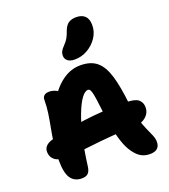

<svg xmlns="http://www.w3.org/2000/svg" viewBox="-179 -1153 1139 1292"><g transform="rotate(-20 390.0 -507.0)"><path d="M671 11Q637 11 610 -3.5Q583 -18 557 -54Q532 -88 514.5 -140.5Q497 -193 486.5 -252Q476 -311 470 -362Q463 -425 457.5 -461Q452 -497 447 -513Q442 -529 437 -533.5Q432 -538 425 -538Q403 -538 378.5 -505Q354 -472 329.5 -409Q305 -346 284 -257Q263 -168 249 -57Q245 -22 230 -7Q215 8 184 8Q132 8 105.5 -30.5Q79 -69 79 -160Q79 -225 86.5 -279.5Q94 -334 103.5 -383Q113 -432 120 -479Q127 -526 127 -575Q127 -594 139 -605Q151 -616 176 -616Q198 -616 222 -605.5Q246 -595 266 -566L199 -543Q237 -617 299 -664Q361 -711 433 -711Q507 -711 550 -675Q593 -639 616.5 -561.5Q640 -484 654 -357Q661 -289 675.5 -240.5Q690 -192 705.5 -158Q721 -124 731.5 -99Q742 -74 742 -51Q742 -21 724.5 -5Q707 11 671 11ZM134 -160Q76 -160 50 -182Q24 -204 24 -240Q24 -263 39 -279.5Q54 -296 85 -305Q190 -334 326 -353Q462 -372 634 -372Q701 -372 725.5 -351.5Q750 -331 750 -296Q750 -253 715 -225.5Q680 -198 623 -198Q561 -198 503 -194Q445 -190 392 -184.5Q339 -179 292 -173.5Q245 -168 205.5 -164Q166 -160 134 -160ZM414 -760Q380 -760 362.5 -774.5Q345 -789 345 -812Q345 -829 352.5 -843Q360 -857 375 -872Q396 -893 407.5 -913.5Q419 -934 429 -964Q443 -999 464.5 -1012Q486 -1025 517 -1025Q558 -1025 580 -1003.5Q602 -982 602 -938Q602 -890 575 -849.5Q548 -809 505 -784.5Q462 -760 414 -760Z"/></g></svg>

Font: Shantell Sans ExtraBold
Style: Regular
Weight: 800
Designer: Stephen Nixon, Anya Danilova, Shantell Martin
Foundry: Arrow Type
Version: Version 1.011;[c5ecc13dd]